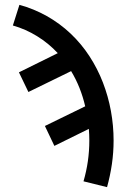

<svg xmlns="http://www.w3.org/2000/svg" viewBox="-20 -548 540 791"><path d="M421 223 324 199Q336 158 342 116Q348 74 348 31Q348 19 347.5 7Q347 -5 346 -17L204 53L165 -29L331 -110Q322 -149 307.5 -185.5Q293 -222 273 -255L97 -169L58 -250L218 -329Q181 -369 133.5 -398.5Q86 -428 33 -443L60 -528Q119 -512 172.5 -482Q226 -452 270.5 -410Q315 -368 348.5 -316.5Q382 -265 404 -208Q426 -151 437 -90.5Q448 -30 448 31Q448 80 441 128Q434 176 421 223Z"/></svg>

Font: Iosevka Term Curly Semibold
Style: Regular
Weight: 600
Designer: Belleve Invis
Foundry: Belleve Invis
Version: Version 32.3.0